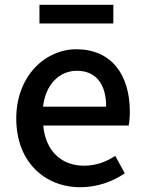

<svg xmlns="http://www.w3.org/2000/svg" viewBox="-20 -770 605 803"><path d="M316 13C388 13 451 -11 502 -45L462 -118C422 -92 380 -77 331 -77C236 -77 170 -140 161 -245H518C521 -258 523 -281 523 -303C523 -459 445 -564 299 -564C170 -564 48 -453 48 -274C48 -93 167 13 316 13ZM160 -324C171 -421 232 -474 301 -474C381 -474 424 -419 424 -324ZM145 -672H454V-750H145Z"/></svg>

Font: Genne Gothic Medium
Style: Regular
Weight: 500
Designer: Ryoko NISHIZUKA (kana & ideographs); Paul D. Hunt (Latin, Greek & Cyrillic); Wenlong ZHANG (bopomofo); Sandoll Communica
Foundry: Adobe Systems Incorporated
Version: Version 1.004;PS 1.004;hotconv 16.6.51;makeotf.lib2.5.65220